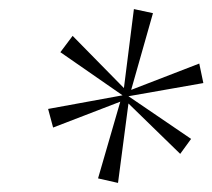

<svg xmlns="http://www.w3.org/2000/svg" viewBox="-20 -780 468 423"><path d="M240 -377 196 -387 245 -556 97 -499 86 -540 250 -570 113 -665 140 -701 253 -586 275 -760 317 -751 269 -582 419 -640 428 -597 263 -568 401 -474 377 -441 263 -552Z"/></svg>

Font: Noto Serif Thin
Style: Italic
Weight: 100
Italic angle: -12°
Designer: Monotype Design Team
Foundry: Monotype Imaging Inc.
Version: Version 2.014; ttfautohint (v1.8.4.7-5d5b)